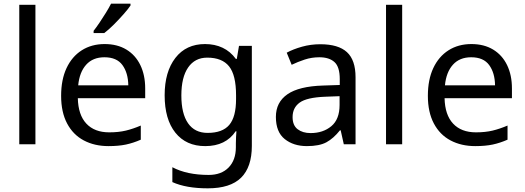

<svg xmlns="http://www.w3.org/2000/svg" viewBox="-20 -786 2860 1046"><path d="M173 0H85V-760H173Z M550 -546Q619 -546 668.5 -516Q718 -486 744.5 -431.5Q771 -377 771 -304V-251H404Q406 -160 450.5 -112.5Q495 -65 575 -65Q626 -65 665.5 -74.5Q705 -84 747 -102V-25Q706 -7 666 1.5Q626 10 571 10Q495 10 436.5 -21Q378 -52 345.5 -113.5Q313 -175 313 -264Q313 -352 342.5 -415Q372 -478 425.5 -512Q479 -546 550 -546ZM549 -474Q486 -474 449.5 -433.5Q413 -393 406 -321H679Q678 -389 647 -431.5Q616 -474 549 -474ZM691 -756Q679 -738 654 -709.5Q629 -681 600.5 -652.5Q572 -624 548 -606H490V-618Q505 -637 522.5 -663Q540 -689 557 -716.5Q574 -744 585 -766H691Z M1097 -546Q1150 -546 1192.5 -526Q1235 -506 1265 -465H1270L1282 -536H1352V9Q1352 124 1293.5 182Q1235 240 1112 240Q994 240 919 206V125Q998 167 1117 167Q1186 167 1225.5 126.5Q1265 86 1265 16V-5Q1265 -17 1266 -39.5Q1267 -62 1268 -71H1264Q1210 10 1098 10Q994 10 935.5 -63Q877 -136 877 -267Q877 -395 935.5 -470.5Q994 -546 1097 -546ZM1109 -472Q1042 -472 1005 -418.5Q968 -365 968 -266Q968 -167 1004.5 -114.5Q1041 -62 1111 -62Q1192 -62 1229 -105.5Q1266 -149 1266 -246V-267Q1266 -377 1228 -424.5Q1190 -472 1109 -472Z M1725 -545Q1823 -545 1870 -502Q1917 -459 1917 -365V0H1853L1836 -76H1832Q1797 -32 1758.5 -11Q1720 10 1652 10Q1579 10 1531 -28.5Q1483 -67 1483 -149Q1483 -229 1546 -272.5Q1609 -316 1740 -320L1831 -323V-355Q1831 -422 1802 -448Q1773 -474 1720 -474Q1678 -474 1640 -461.5Q1602 -449 1569 -433L1542 -499Q1577 -518 1625 -531.5Q1673 -545 1725 -545ZM1751 -259Q1651 -255 1612.5 -227Q1574 -199 1574 -148Q1574 -103 1601.5 -82Q1629 -61 1672 -61Q1740 -61 1785 -98.5Q1830 -136 1830 -214V-262Z M2171 0H2083V-760H2171Z M2548 -546Q2617 -546 2666.5 -516Q2716 -486 2742.5 -431.5Q2769 -377 2769 -304V-251H2402Q2404 -160 2448.5 -112.5Q2493 -65 2573 -65Q2624 -65 2663.5 -74.5Q2703 -84 2745 -102V-25Q2704 -7 2664 1.5Q2624 10 2569 10Q2493 10 2434.5 -21Q2376 -52 2343.5 -113.5Q2311 -175 2311 -264Q2311 -352 2340.5 -415Q2370 -478 2423.5 -512Q2477 -546 2548 -546ZM2547 -474Q2484 -474 2447.5 -433.5Q2411 -393 2404 -321H2677Q2676 -389 2645 -431.5Q2614 -474 2547 -474Z"/></svg>

Font: Noto Sans Historical
Style: Regular
Weight: 400
Designer: Monotype Design Team
Foundry: Monotype Imaging Inc.
Version: Version 2.013; ttfautohint (v1.8.4.7-5d5b)